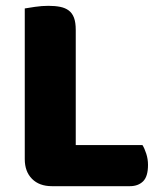

<svg xmlns="http://www.w3.org/2000/svg" viewBox="-20 -636 553 659"><path d="M158 3Q115 3 90 -22Q65 -47 65 -90V-607Q76 -609 100 -612.5Q124 -616 146 -616Q169 -616 186.5 -612.5Q204 -609 216 -600Q228 -591 234 -575Q240 -559 240 -533V-138H469Q476 -127 482 -108.5Q488 -90 488 -70Q488 -30 471 -13.5Q454 3 426 3Z"/></svg>

Font: Baloo Bhai
Style: Regular
Weight: 400
Designer: Supriya Tembe, Noopur Datye and Ek Type
Foundry: Ek Type
Version: Version 1.100;PS 1.000;hotconv 1.0.88;makeotf.lib2.5.647800;